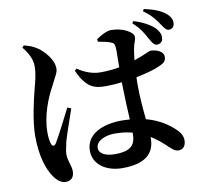

<svg xmlns="http://www.w3.org/2000/svg" viewBox="-95 -955 1190 1123"><g transform="rotate(-10 500.0 -393.5)"><path d="M829 -676C844 -651 852 -634 871 -633C889 -633 907 -644 907 -670C908 -688 901 -705 882 -726C856 -753 810 -777 758 -793L750 -781C795 -741 813 -706 829 -676ZM912 -747C928 -723 938 -707 955 -707C976 -707 988 -722 988 -743C989 -760 980 -781 957 -800C928 -824 889 -839 831 -852L823 -840C873 -805 896 -771 912 -747ZM92 -753C117 -722 144 -680 144 -634C144 -589 133 -549 120 -500C105 -440 76 -321 76 -229C76 -115 102 -30 138 20C158 48 181 65 206 65C239 65 257 45 257 9C257 -22 237 -55 237 -92C237 -107 241 -128 250 -168C260 -204 293 -298 312 -353L290 -362C264 -312 210 -203 187 -167C177 -152 167 -153 160 -167C154 -182 150 -207 150 -238C150 -338 191 -439 228 -505C250 -552 267 -572 267 -599C267 -654 211 -712 181 -731C156 -748 135 -756 102 -764ZM641 -151V-149C641 -80 617 -45 516 -45C468 -45 424 -61 424 -98C424 -140 480 -164 536 -164C573 -164 608 -160 641 -151ZM533 -710C558 -706 584 -701 605 -693C623 -686 631 -684 631 -641L630 -541C597 -535 560 -531 518 -531C476 -531 432 -544 382 -577L371 -566C420 -455 471 -446 535 -446C566 -446 598 -448 630 -452V-429C631 -363 635 -289 638 -230L592 -232C477 -232 376 -189 376 -90C376 -4 456 43 546 43C680 43 740 -7 740 -102V-108C766 -92 791 -73 817 -49C850 -18 865 -2 888 -2C915 -2 932 -22 932 -55C932 -78 921 -100 899 -121C866 -153 813 -193 731 -215C725 -272 718 -342 718 -427L719 -466C773 -477 818 -490 840 -498C885 -517 903 -524 903 -557C903 -588 861 -605 826 -605C819 -605 793 -589 725 -566C728 -594 731 -617 734 -632C740 -668 751 -677 751 -701C751 -730 688 -764 621 -764C594 -764 556 -743 531 -725Z"/></g></svg>

Font: Noto Serif CJK HK
Style: Bold
Weight: 700
Designer: Ryoko NISHIZUKA 西塚涼子 (kana & ideographs); Frank Grießhammer (Latin, Greek & Cyrillic); Wenlong ZHANG 张文龙 (bopomofo); San
Foundry: Adobe
Version: Version 2.001;hotconv 1.1.0;makeotfexe 2.6.0